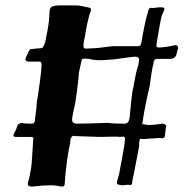

<svg xmlns="http://www.w3.org/2000/svg" viewBox="-20 -686 703 711"><path d="M83 -5Q83 -9 84 -11.5Q85 -14 85 -16Q89 -26 95 -62Q97 -72 99.5 -113Q102 -154 103 -171L104 -174Q104 -179 92 -179H39Q30 -179 30 -183Q30 -188 32 -192Q34 -196 37.5 -202.5Q41 -209 43 -217Q45 -224 50.5 -227.5Q56 -231 61 -231Q68 -228 95 -228Q105 -228 107.5 -233Q110 -238 110 -246Q110 -251 113 -270.5Q116 -290 116 -306Q120 -325 127 -378Q134 -431 134 -444Q134 -454 131 -456Q128 -458 124 -458H85Q74 -458 74 -468Q76 -473 77.5 -477Q79 -481 82 -486Q88 -500 92 -504Q98 -504 107.5 -505.5Q117 -507 127 -507Q135 -507 138 -510Q141 -513 143.5 -520Q146 -527 148 -532Q149 -537 156 -574Q163 -611 163 -638Q163 -657 172.5 -661.5Q182 -666 202 -666H262Q273 -666 285 -663Q297 -660 304 -659Q317 -658 317 -650Q317 -646 314.5 -640.5Q312 -635 311 -631Q301 -593 297 -567Q296 -555 292 -540Q287 -514 290 -511Q290 -506 300 -506L319 -507Q340 -507 396 -515H492Q498 -515 500 -518Q502 -521 503 -527Q504 -533 505 -536Q508 -556 515 -590Q522 -624 527 -638Q531 -662 544 -656Q546 -656 555.5 -657.5Q565 -659 580 -659Q589 -658 589 -653Q589 -650 584 -639.5Q579 -629 577 -621L570 -584Q559 -522 559 -518Q559 -510 569 -510L583 -511Q591 -511 626 -518L630 -519Q635 -519 637.5 -515Q640 -511 640 -507Q638 -505 636.5 -497.5Q635 -490 633 -483Q631 -476 624.5 -472Q618 -468 612 -468H562Q548 -468 548 -447Q545 -441 541 -415Q537 -389 534 -366Q526 -334 517.5 -290Q509 -246 509 -239L507 -230Q507 -226 510 -225.5Q513 -225 515.5 -225Q518 -225 520 -225Q522 -223 533 -223Q550 -223 580 -228Q590 -228 594 -222.5Q598 -217 594 -214Q594 -208 592.5 -200Q591 -192 591 -182Q588 -174 580 -174L569 -175L540 -173L509 -171Q499 -174 497 -168.5Q495 -163 495 -143Q490 -118 482.5 -78Q475 -38 470 -16Q470 -5 466 -2Q462 1 456 -2Q450 -2 444.5 -1Q439 0 433 0Q429 0 421 -2Q413 -2 413 -9Q413 -13 416 -23Q419 -33 421 -41Q422 -49 432 -100Q442 -151 442 -165L443 -172Q443 -180 436 -180L424 -179Q419 -180 403 -180L350 -179L290 -181L259 -182Q257 -183 254 -183Q248 -183 244.5 -178Q241 -173 241 -168Q241 -160 233 -122Q229 -100 224.5 -60.5Q220 -21 220 -9Q220 -1 217.5 2Q215 5 210 5Q206 5 201 4Q196 3 191 2Q179 0 167 0Q142 0 99 5Q83 5 83 -5ZM316 -229 379 -231Q400 -228 439 -228Q448 -228 452.5 -232Q457 -236 460 -249L463 -282Q464 -290 467 -320.5Q470 -351 474 -363Q484 -423 492 -444Q493 -450 494 -455Q495 -460 495 -465Q495 -476 481 -476Q474 -476 459.5 -474Q445 -472 437 -471Q399 -465 385 -465Q369 -463 353 -463Q338 -463 322 -465Q310 -469 295 -469Q284 -469 283 -465Q281 -459 277 -439L272 -416Q272 -402 265 -348Q258 -294 254 -285Q247 -250 247 -246V-241Q247 -230 262 -228Z"/></svg>

Font: Barriecito
Style: Regular
Weight: 400
Designer: Pablo Cosgaya & Sergio Jiménez
Foundry: Pablo Cosgaya & Sergio Jiménez
Version: Version 1.001